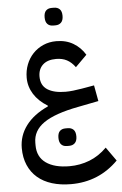

<svg xmlns="http://www.w3.org/2000/svg" viewBox="-70 -886 784 1237"><g transform="rotate(-5 322.0 -267.0)"><path d="M339 304Q271 304 216 287Q161 270 122.5 237Q84 204 63 155.5Q42 107 42 45Q42 -35 90.5 -100Q139 -165 233 -208V-213Q174 -249 143.5 -298Q113 -347 113 -404Q113 -449 128.5 -489Q144 -529 172 -558.5Q200 -588 238.5 -605Q277 -622 323 -622Q386 -622 433 -594Q480 -566 509 -518L435 -444Q411 -477 381.5 -492.5Q352 -508 312 -508Q256 -508 226 -480Q196 -452 196 -404Q196 -346 238.5 -319Q281 -292 355 -292Q378 -292 404.5 -295Q431 -298 461 -303L541 -317L560 -214L428 -188Q275 -159 203.5 -109.5Q132 -60 132 18V35Q132 110 187 149Q242 188 339 188Q407 188 468.5 164Q530 140 581 89L644 178Q519 304 339 304ZM312 -724Q289 -724 275.5 -738Q262 -752 262 -781Q262 -811 275.5 -824.5Q289 -838 312 -838H327Q350 -838 364 -824.5Q378 -811 378 -781Q378 -752 364 -738Q350 -724 327 -724ZM333 57Q310 57 296.5 43Q283 29 283 0Q283 -30 296.5 -43.5Q310 -57 333 -57H348Q371 -57 385 -43.5Q399 -30 399 0Q399 29 385 43Q371 57 348 57Z"/></g></svg>

Font: IBM Plex Sans Arabic Medm
Style: Regular
Weight: 500
Designer: Mike Abbink, Paul van der Laan, Pieter van Rosmalen, Wael Morcos, Khajak Apelian
Foundry: Bold Monday
Version: Version 1.005